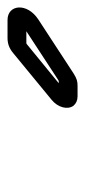

<svg xmlns="http://www.w3.org/2000/svg" viewBox="122 -871 226 510"><g transform="rotate(-90 235.0 -616.0)"><path d="M269 -573 373 -658 375 -659H407L277 -574C276 -574 275 -573 275 -573ZM234 -523H262C274 -523 281 -525 294 -533L438 -627C484 -657 478 -709 437 -709H389C375 -709 362 -705 349 -694L225 -592C204 -575 198 -549 209 -534C215 -527 223 -523 234 -523Z"/></g></svg>

Font: DIN Rundschrift
Style: BreitKontKu
Weight: 400
Width: 7
Version: Version 1.027